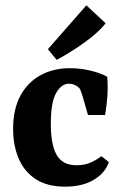

<svg xmlns="http://www.w3.org/2000/svg" viewBox="-20 -688 454 718"><path d="M29 -205Q29 -280 56.5 -330.5Q84 -381 132 -407Q180 -433 241 -433Q280 -433 318 -424Q356 -415 381 -401Q384 -364 381.5 -328Q379 -292 373 -258H309L288 -331Q284 -344 281 -351Q278 -358 273 -362Q267 -367 258 -371Q249 -375 238 -375Q210 -375 190 -340.5Q170 -306 170 -223Q170 -147 192 -108.5Q214 -70 266 -70Q298 -70 322 -81.5Q346 -93 359 -104L387 -82Q374 -42 331.5 -16Q289 10 223 10Q156 10 113 -18.5Q70 -47 49.5 -96Q29 -145 29 -205ZM159 -504 303 -668 375 -601Q357 -578 328 -554Q299 -530 264 -507Q229 -484 192 -464Z"/></svg>

Font: Yrsa
Style: Regular
Weight: 400
Designer: Anna Giedrys (Yrsa+Rasa design), David Brezina (Yrsa art-direction, Rasa art-direction, design)
Foundry: Rosetta Type Foundry
Version: Version 2.004